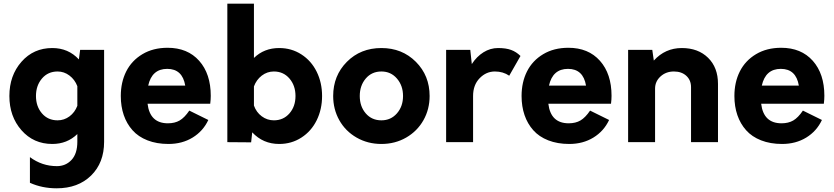

<svg xmlns="http://www.w3.org/2000/svg" viewBox="-20 -770 4515 1040"><path d="M414.1 -500H543.9V-2Q543.9 111.8 473.4 180.9Q402.8 250 287.1 250Q208 250 142.1 220.2V81.1Q207.5 129.9 288.1 129.9Q335.9 129.9 367.4 96.2Q398.9 62.5 398.9 -2V-43.9Q343.8 9.8 263.2 9.8Q161.6 9.8 96.2 -64.7Q30.8 -139.2 30.8 -250Q30.8 -360.8 96.2 -435.3Q161.6 -509.8 263.2 -509.8Q350.1 -509.8 407.2 -448.2ZM292 -118.2Q327.6 -118.2 356.4 -139.6Q385.3 -161.1 398.9 -196.8V-303.2Q385.3 -338.9 356.2 -360.8Q327.1 -382.8 292 -382.8Q239.7 -382.8 207.3 -344.7Q174.8 -306.6 174.8 -250Q174.8 -193.4 207.3 -155.8Q239.7 -118.2 292 -118.2Z M1121.6 -251Q1121.6 -230.5 1118.7 -208H779.3Q792 -102.1 889.6 -102.1Q926.8 -102.1 953.1 -117.4Q979.5 -132.8 1005.4 -170.9L1108.4 -120.1Q1080.1 -59.6 1023.4 -24.9Q966.8 9.8 892.6 9.8Q828.6 9.8 778.8 -9.8Q729 -29.3 697.8 -64.5Q666.5 -99.6 650.4 -146.5Q634.3 -193.4 634.3 -250Q634.3 -324.7 663.8 -383.3Q693.4 -441.9 751.5 -476.6Q809.6 -511.2 887.7 -511.2Q996.1 -511.2 1058.8 -440.7Q1121.6 -370.1 1121.6 -251ZM885.7 -397Q802.7 -397 782.7 -306.2H983.4Q968.3 -397 885.7 -397Z M1492.2 -509.8Q1559.1 -509.8 1612.5 -475.3Q1666 -440.9 1695.3 -381.6Q1724.6 -322.3 1724.6 -250Q1724.6 -177.7 1695.3 -118.4Q1666 -59.1 1612.5 -24.7Q1559.1 9.8 1492.2 9.8Q1404.8 9.8 1346.2 -53.2L1340.3 1L1211.4 0V-750H1355.5V-456.1Q1410.6 -509.8 1492.2 -509.8ZM1463.4 -118.2Q1515.1 -118.2 1547.9 -155.8Q1580.6 -193.4 1580.6 -250Q1580.6 -306.6 1547.9 -344.7Q1515.1 -382.8 1463.4 -382.8Q1427.2 -382.8 1397.9 -360.4Q1368.7 -337.9 1355.5 -301.8V-198.2Q1368.2 -162.1 1397.7 -140.1Q1427.2 -118.2 1463.4 -118.2Z M1784.7 -250Q1784.7 -360.4 1858.9 -435.1Q1933.1 -509.8 2045.9 -509.8Q2158.2 -509.8 2232.7 -435.1Q2307.1 -360.4 2307.1 -250Q2307.1 -178.2 2273.7 -118.9Q2240.2 -59.6 2180.2 -24.9Q2120.1 9.8 2045.9 9.8Q1971.7 9.8 1911.4 -24.9Q1851.1 -59.6 1817.9 -118.9Q1784.7 -178.2 1784.7 -250ZM2045.9 -118.2Q2097.2 -118.2 2130.1 -156Q2163.1 -193.8 2163.1 -250Q2163.1 -306.2 2130.1 -344.5Q2097.2 -382.8 2045.9 -382.8Q1993.7 -382.8 1961.2 -344.7Q1928.7 -306.6 1928.7 -250Q1928.7 -193.4 1961.2 -155.8Q1993.7 -118.2 2045.9 -118.2Z M2799.3 -466.8 2738.3 -359.9Q2705.1 -382.8 2660.6 -382.8Q2613.3 -382.8 2577.9 -346.2Q2542.5 -309.6 2542.5 -250V0H2396.5V-500H2527.3L2535.6 -422.9Q2562 -463.9 2598.9 -486.8Q2635.7 -509.8 2678.2 -509.8Q2720.7 -509.8 2748.5 -499.5Q2776.4 -489.3 2799.3 -466.8Z M3292.5 -251Q3292.5 -230.5 3289.6 -208H2950.2Q2962.9 -102.1 3060.5 -102.1Q3097.7 -102.1 3124 -117.4Q3150.4 -132.8 3176.3 -170.9L3279.3 -120.1Q3251 -59.6 3194.3 -24.9Q3137.7 9.8 3063.5 9.8Q2999.5 9.8 2949.7 -9.8Q2899.9 -29.3 2868.7 -64.5Q2837.4 -99.6 2821.3 -146.5Q2805.2 -193.4 2805.2 -250Q2805.2 -324.7 2834.7 -383.3Q2864.3 -441.9 2922.4 -476.6Q2980.5 -511.2 3058.6 -511.2Q3167 -511.2 3229.7 -440.7Q3292.5 -370.1 3292.5 -251ZM3056.6 -397Q2973.6 -397 2953.6 -306.2H3154.3Q3139.2 -397 3056.6 -397Z M3673.3 -509.8Q3761.7 -509.8 3815.4 -457Q3869.1 -404.3 3869.1 -315.9V0H3723.1V-297.9Q3723.1 -335.9 3697.5 -359.4Q3671.9 -382.8 3630.4 -382.8Q3587.4 -382.8 3557.9 -356Q3528.3 -329.1 3528.3 -290V0H3382.3V-500H3513.2L3521.5 -441.9Q3583 -509.8 3673.3 -509.8Z M4445.3 -251Q4445.3 -230.5 4442.4 -208H4103Q4115.7 -102.1 4213.4 -102.1Q4250.5 -102.1 4276.9 -117.4Q4303.2 -132.8 4329.1 -170.9L4432.1 -120.1Q4403.8 -59.6 4347.2 -24.9Q4290.5 9.8 4216.3 9.8Q4152.3 9.8 4102.5 -9.8Q4052.7 -29.3 4021.5 -64.5Q3990.2 -99.6 3974.1 -146.5Q3958 -193.4 3958 -250Q3958 -324.7 3987.5 -383.3Q4017.1 -441.9 4075.2 -476.6Q4133.3 -511.2 4211.4 -511.2Q4319.8 -511.2 4382.6 -440.7Q4445.3 -370.1 4445.3 -251ZM4209.5 -397Q4126.5 -397 4106.4 -306.2H4307.1Q4292 -397 4209.5 -397Z"/></svg>

Font: Orkney
Style: Bold
Weight: 700
Designer: Samuel Oakes and Alfredo Marco Pradil
Foundry: Alfredo Marco Pradil
Version: 1.0